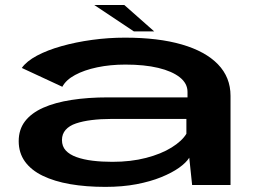

<svg xmlns="http://www.w3.org/2000/svg" viewBox="-20 -742 1040 770"><path d="M402.5 7.5Q471 7.5 527.2 -3.2Q583.5 -14 626.5 -31.5Q669.5 -49 698 -69.2Q726.5 -89.5 739 -109.5L750.5 0H904.5V-357.5Q904.5 -432 854.2 -484Q804 -536 709.5 -563.5Q615 -591 481.5 -591Q414.5 -591 349 -582Q283.5 -573 226.8 -557Q170 -541 128.2 -518.8Q86.5 -496.5 67.5 -469.5L230 -394Q244.5 -421.5 281 -441.2Q317.5 -461 369.8 -472Q422 -483 483 -483Q559 -483 614.5 -469.8Q670 -456.5 701 -432Q732 -407.5 732 -373.5V-351.5H413.5Q333 -351.5 266.8 -341.2Q200.5 -331 153 -309.8Q105.5 -288.5 80.2 -255.5Q55 -222.5 55 -176Q55 -129 80 -94.2Q105 -59.5 151.5 -37Q198 -14.5 261.5 -3.5Q325 7.5 402.5 7.5ZM430.5 -93Q388 -93 351.2 -97.5Q314.5 -102 286.8 -112Q259 -122 243.8 -138.5Q228.5 -155 228.5 -180.5Q228.5 -204.5 243.2 -221.2Q258 -238 284.8 -247Q311.5 -256 347.5 -260.5Q383.5 -265 425.5 -265H727.5V-205.5Q710 -176.5 668.2 -150.5Q626.5 -124.5 565.8 -108.8Q505 -93 430.5 -93ZM517 -616H598.5L478.5 -722H358Z"/></svg>

Font: Anybody ExtraExpanded SemiBold
Style: Regular
Weight: 600
Width: 8
Version: Version 1.113;gftools[0.9.25]